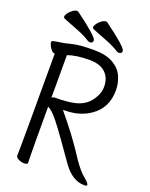

<svg xmlns="http://www.w3.org/2000/svg" viewBox="-163 -964 826 1060"><g transform="rotate(20 250.0 -434.5)"><path d="M113 11Q98 11 81 3Q64 -5 64 -17Q64 -29 65 -58.5Q66 -88 66 -616Q47 -616 31 -649Q25 -662 25 -668Q25 -677 34 -678Q52 -682 74.5 -685Q97 -688 132 -697Q174 -709 262 -709Q335 -709 377.5 -684Q420 -659 436.5 -620Q453 -581 453 -541Q453 -437 374 -383Q312 -340 224 -340L215 -339Q313 -223 387 -107Q425 -53 451 -32Q483 -7 483 5Q483 11 467 11Q399 11 344 -63Q237 -217 196 -268.5Q155 -320 132 -328Q132 -81 133 -48.5Q134 -16 134 1Q134 11 113 11ZM132 -380Q136 -388 153 -388Q222 -388 265 -398Q337 -414 369 -477Q385 -506 385 -537Q385 -588 353.5 -618.5Q322 -649 260 -649Q180 -649 132 -631ZM226 -741Q221 -741 213 -745Q183 -765 140 -781.5Q97 -798 52 -816Q45 -820 45 -826Q45 -835 54 -847.5Q63 -860 77 -870Q91 -880 101 -880Q107 -880 109 -878Q244 -779 244 -758Q244 -741 226 -741ZM396 -741Q391 -741 383 -745Q353 -765 310 -781.5Q267 -798 222 -816Q215 -820 215 -826Q215 -835 224 -847.5Q233 -860 247 -870Q261 -880 271 -880Q277 -880 279 -878Q414 -779 414 -758Q414 -741 396 -741Z"/></g></svg>

Font: LXGW WenKai Mono TC
Style: Regular
Weight: 400
Designer: LXGW / Fontworks Inc.
Foundry: LXGW / Fontworks Inc.
Version: Version 1.330